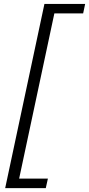

<svg xmlns="http://www.w3.org/2000/svg" viewBox="-20 -731 452 975"><path d="M6.3 224.3 205.6 -711H266.3L66.9 224.3ZM42.8 224.3 43.7 176.1H223.2L212.5 224.3ZM226.5 -662.8 227.5 -711H412.4L402.2 -662.8Z"/></svg>

Font: Ysabeau
Style: Bold Italic
Weight: 700
Italic angle: -12°
Designer: Christian Thalmann (Catharsis Fonts)
Version: Version 2.002